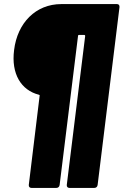

<svg xmlns="http://www.w3.org/2000/svg" viewBox="-20 -720 605 940"><path d="M280 -700C155 -700 65 -608 49 -475C34 -359 83 -278 171 -256C174 -255 175 -254 174 -251L121 185C120 194 125 200 134 200H256C265 200 271 194 272 185L362 -544C362 -547 364 -549 367 -549H392C395 -549 397 -547 397 -544L307 185C306 194 311 200 320 200H442C451 200 457 194 458 185L565 -685C566 -694 561 -700 553 -700Z"/></svg>

Font: Barlow Condensed Black
Style: Italic
Weight: 900
Width: 3
Italic angle: -7°
Designer: Jeremy Tribby
Foundry: Tribby Type
Version: Version 1.422;hotconv 1.0.109;makeotfexe 2.5.65596